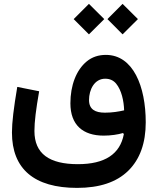

<svg xmlns="http://www.w3.org/2000/svg" viewBox="-20 -710 796 972"><path d="M430.2 -536.1 507.8 -613.3 430.2 -690.4 353 -613.3ZM600.6 -536.1 678.2 -613.3 600.6 -690.4 523.9 -613.3ZM516.1 -432.1C478.5 -432.1 446.3 -421.4 419.4 -399.4C365.7 -355.5 336.4 -277.3 336.4 -187C336.4 -77.1 399.9 -23.4 504.9 -23.4C541.5 -23.4 577.1 -28.8 603 -36.6L606.9 -30.8C587.9 70.3 510.7 121.1 374.5 121.1C229.5 121.1 154.3 68.4 154.3 -46.9C154.3 -93.8 162.1 -155.8 178.2 -248L67.4 -270C49.3 -162.6 40.5 -90.3 40.5 -39.1C40.5 145 152.8 241.2 370.1 241.2C483.9 241.2 570.3 212.4 629.4 154.3C688.5 96.2 717.8 14.2 717.8 -90.8C717.8 -272.5 654.3 -432.1 516.1 -432.1ZM608.4 -151.4C580.6 -145 548.3 -139.6 511.2 -139.6C461.9 -139.6 430.7 -156.2 430.7 -203.6C430.7 -256.3 458 -311.5 512.7 -311.5C535.6 -311.5 554.2 -303.2 567.9 -286.6C595.2 -253.4 606.9 -199.7 608.4 -151.4Z"/></svg>

Font: Estedad SemiBold
Style: Regular
Weight: 600
Designer: Amin Abedi
Version: Version 7.3